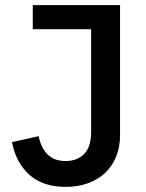

<svg xmlns="http://www.w3.org/2000/svg" viewBox="-20 -718 571 750"><path d="M449 -698V-190Q449 -144 434 -107Q419 -70 391.5 -43.5Q364 -17 324.5 -2.5Q285 12 237 12Q146 12 93.5 -36.5Q41 -85 27 -163L131 -186Q140 -141 165.5 -115Q191 -89 237 -89Q282 -89 309 -117Q336 -145 336 -202V-604H108V-698Z"/></svg>

Font: IBM Plex Sans Thai Medium
Style: Regular
Weight: 500
Designer: Mike Abbink, Paul van der Laan, Pieter van Rosmalen, Ben Mitchell, Mark Frömberg
Foundry: Bold Monday
Version: Version 1.1